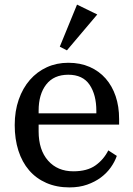

<svg xmlns="http://www.w3.org/2000/svg" viewBox="-20 -803 580 835"><path d="M282 12Q226 12 181.5 -7.5Q137 -27 106.5 -62.5Q76 -98 60 -148Q44 -198 44 -259Q44 -320 61.5 -370Q79 -420 110 -455.5Q141 -491 183.5 -510.5Q226 -530 277 -530Q329 -530 370 -512Q411 -494 439.5 -461.5Q468 -429 483 -384.5Q498 -340 498 -286V-261H148V-232Q148 -151 189 -104.5Q230 -58 299 -58Q359 -58 395 -83.5Q431 -109 451 -149L488 -125Q479 -99 461.5 -74.5Q444 -50 418.5 -31Q393 -12 359 0Q325 12 282 12ZM148 -310H399V-321Q399 -391 369.5 -434.5Q340 -478 277 -478Q214 -478 181 -435.5Q148 -393 148 -322ZM240 -600 315 -783 403 -740 271 -584Z"/></svg>

Font: IBM Plex Serif Text
Style: Regular
Weight: 450
Designer: Mike Abbink, Paul van der Laan, Pieter van Rosmalen
Foundry: Bold Monday
Version: Version 3.001